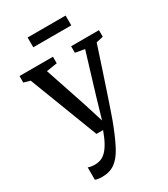

<svg xmlns="http://www.w3.org/2000/svg" viewBox="-236 -846 1054 1203"><g transform="rotate(-30 291.0 -244.0)"><path d="M135.9 251.5Q120.7 251.5 107.5 249.3Q94.4 247.1 87.1 243.5V153.9Q93.4 157.6 107.5 159.9Q121.6 162.2 136.3 162.2Q156.7 162.2 176.1 155.6Q195.4 149.1 214.1 131.7Q232.7 114.2 251 82.2Q269.3 50.3 287.4 0H239.5L49.5 -494.9L3.3 -507.8V-555.1H245.2V-507.8L167.5 -495.8L266.2 -200.9L312 -55.5L354.7 -201.8L443.9 -495.9L376.6 -507.8V-555.1H578.1V-507.8L527.4 -495.9Q496.7 -401.4 471.3 -324.9Q445.9 -248.4 426.1 -189.4Q406.3 -130.5 392 -88.5Q377.6 -46.4 368.2 -20.6Q358.8 5.2 354.5 15Q324.2 92 295.6 144.8Q267 197.5 229.7 224.5Q192.4 251.5 135.9 251.5ZM442.9 -738.9V-668H168V-738.9Z"/></g></svg>

Font: Merriweather 7pt Light
Style: Regular
Weight: 300
Designer: Eben Sorkin
Foundry: Eben Sorkin
Version: Version 2.200;gftools[0.9.31]